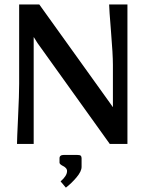

<svg xmlns="http://www.w3.org/2000/svg" viewBox="-20 -653 665 871"><path d="M350.1 64.9V104Q350.1 124.5 326.9 151.9Q303.7 179.2 278.8 198.2L254.9 169.9Q284.2 144.5 284.2 123Q284.2 115.2 278.8 109.4Q273.4 103.5 267.1 100.6Q260.7 97.7 255.4 93.5Q250 89.4 250 85V64.9Q250 49.8 270 49.8H329.1Q342.8 49.8 346.4 53.5Q350.1 57.1 350.1 64.9ZM66.9 -632.8H158.2L480 -184.1L491.2 -168H492.2V-358.9Q492.2 -405.8 483.6 -509.5Q475.1 -613.3 475.1 -632.8H558.1V0H478L149.9 -458L133.8 -483.9H132.8V-273.9V0H57.1Q57.1 -19.5 62 -122.1Q66.9 -224.6 66.9 -272Z"/></svg>

Font: Resagokr
Style: Bold
Weight: 600
Designer: gluk
Foundry: gluk
Version: Version 0.95